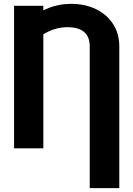

<svg xmlns="http://www.w3.org/2000/svg" viewBox="-20 -757 679 980"><path d="M588.9 -517.6V203.1H438V-517.6Q439.5 -618.2 323.7 -618.2Q205.1 -617.7 105.5 -494.6V-630.4Q205.6 -737.3 344.2 -737.3Q411.6 -737.3 467.8 -711.4Q524.9 -684.1 557.1 -634.5Q589.4 -585 588.9 -517.6ZM51.8 -727.5H201.2V0H51.8Z"/></svg>

Font: Inter Tight Stencil
Style: Bold
Weight: 700
Designer: Rasmus Andersson
Foundry: rsms
Version: Version 3.004;Glyphs 3.1.2 (3151)